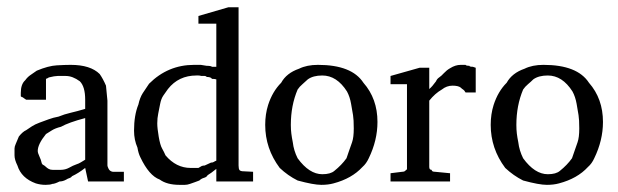

<svg xmlns="http://www.w3.org/2000/svg" viewBox="-20 -500 1703 529"><path d="M214.7 -174.7Q169.3 -162.7 148 -150.7Q132 -146.7 122.7 -140.7Q113.3 -134.7 106.7 -130.7Q84 -102.7 84 -84Q84 -78.7 88.7 -68.7Q93.3 -58.7 94 -54Q94.7 -49.3 97.3 -46.7Q102.7 -44 106 -40.7Q109.3 -37.3 114 -34.7Q118.7 -32 125.3 -32Q137.3 -32 146.7 -32Q160 -32 170.7 -38Q181.3 -44 189.3 -46.7Q197.3 -49.3 202.7 -52.7Q208 -56 214.7 -60ZM272 -264 276 -222.7V-44Q276 -41.3 279.3 -34.7Q282.7 -28 290.7 -26.7H321.3V0H222.7L214.7 -37.3Q196 -22.7 178.7 -14.7Q176 -10.7 171.3 -9.3Q166.7 -8 162.7 -5.3Q153.3 0 144 0Q130.7 6.7 124 6.7Q118.7 9.3 105.3 9.3Q92 9.3 78.7 5.3Q38.7 -9.3 28 -44Q20 -60 20 -72V-90.7Q20 -96 23.3 -103.3Q26.7 -110.7 32 -124Q42.7 -137.3 52 -141.3Q60 -146.7 68 -152Q76 -157.3 88.7 -162Q101.3 -166.7 114 -171.3Q126.7 -176 141.3 -178.7Q157.3 -185.3 174.7 -189.3Q192 -193.3 214.7 -200V-225.3Q214.7 -261.3 200 -276Q180 -290.7 161.3 -290.7H138.7Q130.7 -290.7 114.7 -286.7Q110.7 -284 106.7 -282.7V-225.3H52L44 -230.7Q44 -232 42 -232Q40 -232 37.3 -234.7V-244Q37.3 -268 49.3 -278.7Q56 -288 64 -293.3Q72 -298.7 81.3 -305.3Q113.3 -318.7 136.7 -320Q160 -321.3 174.7 -321.3Q229.3 -321.3 254.7 -296Q264 -282.7 272 -264Z M544 -44 561.3 -52Q566.7 -52 569.3 -54Q572 -56 576 -57.3V-281.3Q572 -282.7 564 -282.7Q561.3 -288 549.3 -288Q548 -290.7 544 -290.7H534.7Q530.7 -292 526.7 -292H521.3Q472 -292 442.7 -254.7Q436 -245.3 430 -236.7Q424 -228 421.3 -214Q418.7 -200 416 -187.3Q413.3 -174.7 413.3 -160Q413.3 -146.7 417.3 -123.3Q421.3 -100 426.7 -90.7Q432 -81.3 436 -72Q465.3 -37.3 505.3 -37.3H526.7L536 -42.7Q540 -44 544 -44ZM533.3 -321.3 549.3 -318.7Q561.3 -318.7 564 -316H576V-434.7H526.7V-456L609.3 -480H637.3V-44Q637.3 -34.7 640 -31.3Q642.7 -28 652 -28L677.3 -26.7V0H576V-34.7Q561.3 -22.7 552 -17.3Q549.3 -12 542 -10Q534.7 -8 529.3 -2.7Q522.7 0 516.7 2Q510.7 4 503.3 6.7Q496 9.3 489.3 9.3H474.7Q440 9.3 420 -5.3Q390.7 -16 366.7 -66.7Q361.3 -77.3 358.7 -93.3Q349.3 -114.7 349.3 -140Q349.3 -182.7 361.3 -212Q365.3 -230.7 373.3 -243.3Q381.3 -256 390.7 -269.3Q442.7 -321.3 514.7 -321.3Z M936 -248Q908 -292 868 -292Q842.7 -292 828 -281.3Q821.3 -274.7 813.3 -268Q805.3 -261.3 800 -253.3Q781.3 -209.3 781.3 -156Q781.3 -142.7 782.7 -132Q784 -121.3 786.7 -108Q789.3 -85.3 800 -64Q832 -20 868 -20Q890.7 -20 901.3 -29.3Q921.3 -45.3 934.7 -64Q937.3 -72 941.3 -83.3Q945.3 -94.7 950 -108Q954.7 -121.3 954.7 -146Q954.7 -170.7 952.7 -182.7Q950.7 -194.7 947.3 -214Q944 -233.3 936 -248ZM981.3 -272Q1020 -228 1020 -164Q1020 -113.3 996 -64Q989.3 -49.3 978.7 -40Q949.3 -8 898.7 5.3Q884 9.3 865.3 9.3Q844 9.3 800 -2.7Q773.3 -16 750.7 -37.3Q710.7 -90.7 710.7 -156Q710.7 -185.3 718.7 -210.7Q730.7 -248 754.7 -272Q769.3 -298.7 804 -310.7Q825.3 -321.3 856 -321.3Q949.3 -321.3 981.3 -272Z M1282.7 -316 1290.7 -313.3V-245.3H1262.7Q1258.7 -252 1256 -253.3Q1253.3 -254.7 1249.3 -258.7Q1242.7 -264 1226.7 -264Q1210.7 -264 1197.3 -253.3Q1178.7 -242.7 1162.7 -222.7V-40Q1162.7 -32 1169.3 -32Q1169.3 -26.7 1178.7 -26.7L1220 -22.7V0H1056V-22.7L1088 -26.7Q1096 -26.7 1098.7 -32Q1101.3 -32 1101.3 -34.7V-268H1056V-290.7L1136 -313.3H1162.7V-254.7Q1170.7 -261.3 1181.3 -276Q1184 -282.7 1190 -286.7Q1196 -290.7 1203.3 -298.7Q1210.7 -306.7 1220 -312Q1234.7 -321.3 1249.3 -321.3H1262.7Q1264 -318.7 1273.3 -318.7Q1273.3 -316 1282.7 -316Z M1557.3 -248Q1529.3 -292 1489.3 -292Q1464 -292 1449.3 -281.3Q1442.7 -274.7 1434.7 -268Q1426.7 -261.3 1421.3 -253.3Q1402.7 -209.3 1402.7 -156Q1402.7 -142.7 1404 -132Q1405.3 -121.3 1408 -108Q1410.7 -85.3 1421.3 -64Q1453.3 -20 1489.3 -20Q1512 -20 1522.7 -29.3Q1542.7 -45.3 1556 -64Q1558.7 -72 1562.7 -83.3Q1566.7 -94.7 1571.3 -108Q1576 -121.3 1576 -146Q1576 -170.7 1574 -182.7Q1572 -194.7 1568.7 -214Q1565.3 -233.3 1557.3 -248ZM1602.7 -272Q1641.3 -228 1641.3 -164Q1641.3 -113.3 1617.3 -64Q1610.7 -49.3 1600 -40Q1570.7 -8 1520 5.3Q1505.3 9.3 1486.7 9.3Q1465.3 9.3 1421.3 -2.7Q1394.7 -16 1372 -37.3Q1332 -90.7 1332 -156Q1332 -185.3 1340 -210.7Q1352 -248 1376 -272Q1390.7 -298.7 1425.3 -310.7Q1446.7 -321.3 1477.3 -321.3Q1570.7 -321.3 1602.7 -272Z"/></svg>

Font: Peddana
Style: Regular
Weight: 400
Designer: Appaji Ambarisha Darbha
Foundry: Appaji Ambarisha Darbha
Version: Version 1.0.4; ttfautohint (v1.2.25-373a) -l 7 -r 28 -G 50 -